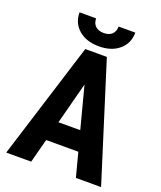

<svg xmlns="http://www.w3.org/2000/svg" viewBox="-161 -998 919 1098"><g transform="rotate(20 298.5 -448.5)"><path d="M396.5 -145.5H200.7L162.6 0H10.7L232.9 -710.9H364.3L587.9 0H434.6ZM231.9 -265.1H364.7L298.3 -518.6ZM469.7 -897Q469.7 -832 423.1 -792Q376.5 -752 300.3 -752Q223.6 -752 177 -792Q130.4 -832 130.4 -897H231.4Q231.4 -866.7 249.8 -849.9Q268.1 -833 300.3 -833Q332 -833 350.1 -849.9Q368.2 -866.7 368.2 -897Z"/></g></svg>

Font: Roboto Condensed
Style: Bold
Weight: 700
Designer: Google
Version: Version 2.134; 2016